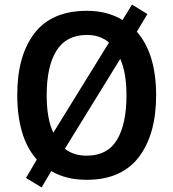

<svg xmlns="http://www.w3.org/2000/svg" viewBox="-20 -772 753 835"><path d="M659 -358Q659 -187 583.5 -88.5Q508 10 357 10Q267 10 203 -28L161 43L93 2L140 -78Q96 -128 75.5 -199Q55 -270 55 -359Q55 -530 130 -627.5Q205 -725 358 -725Q447 -725 513 -685L554 -752L621 -711L575 -634Q617 -587 638 -517Q659 -447 659 -358ZM183 -358Q183 -308 190 -267Q197 -226 212 -195L454 -587Q416 -620 358 -620Q268 -620 225.5 -551.5Q183 -483 183 -358ZM530 -358Q530 -455 503 -516L262 -125Q300 -95 357 -95Q447 -95 488.5 -163.5Q530 -232 530 -358Z"/></svg>

Font: Noto Sans Sinhala UI SemiCondensed SemiBold
Style: Regular
Weight: 600
Width: 4
Designer: Jelle Bosma - Monotype Design Team
Foundry: Monotype Imaging Inc.
Version: Version 2.006; ttfautohint (v1.8.4.7-5d5b)